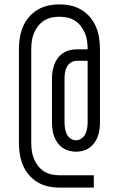

<svg xmlns="http://www.w3.org/2000/svg" viewBox="-20 -776 540 872"><path d="M250 76Q224 76 198.5 70.5Q173 65 150.5 51.5Q128 38 111 18Q94 -2 84 -26Q74 -50 70 -75.5Q66 -101 66 -127V-553Q66 -579 70 -604.5Q74 -630 84 -654Q94 -678 111 -698Q128 -718 150.5 -731.5Q173 -745 198.5 -750.5Q224 -756 250 -756Q276 -756 301.5 -750.5Q327 -745 349.5 -731.5Q372 -718 389 -698Q406 -678 416 -654Q426 -630 430 -604.5Q434 -579 434 -553V-222Q434 -206 432 -189.5Q430 -173 424.5 -157.5Q419 -142 409.5 -128.5Q400 -115 387 -105.5Q374 -96 358 -91.5Q342 -87 325 -87Q309 -87 293 -91.5Q277 -96 263.5 -105.5Q250 -115 240.5 -128.5Q231 -142 225.5 -157.5Q220 -173 218 -189.5Q216 -206 216 -222V-417Q216 -434 218.5 -450.5Q221 -467 226.5 -482.5Q232 -498 242 -511.5Q252 -525 266 -534.5Q280 -544 296.5 -548Q313 -552 330 -552H378V-553Q378 -571 375.5 -589.5Q373 -608 366 -625Q359 -642 347.5 -657Q336 -672 320.5 -682Q305 -692 286.5 -696Q268 -700 250 -700Q232 -700 213.5 -696Q195 -692 179.5 -682Q164 -672 152.5 -657Q141 -642 134 -625Q127 -608 124.5 -589.5Q122 -571 122 -553V-127Q122 -109 124.5 -90.5Q127 -72 134 -55Q141 -38 152.5 -23Q164 -8 179.5 2Q195 12 213.5 16Q232 20 250 20H406V76ZM325 -139Q339 -139 350.5 -147.5Q362 -156 368 -168.5Q374 -181 376 -195Q378 -209 378 -222V-500H330Q315 -500 303 -492.5Q291 -485 284 -472.5Q277 -460 275 -445.5Q273 -431 273 -417V-222Q273 -209 275 -195Q277 -181 282.5 -168.5Q288 -156 299.5 -147.5Q311 -139 325 -139Z"/></svg>

Font: Iosevka Fixed Light
Style: Regular
Weight: 300
Monospace: yes
Designer: Belleve Invis
Foundry: Belleve Invis
Version: Version 32.3.0